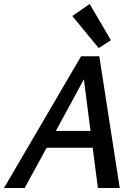

<svg xmlns="http://www.w3.org/2000/svg" viewBox="-32 -939 688 959"><path d="M461 -699 329 -859 416 -919 522 -738ZM431 -201H201L91 0H-12L373 -658H464L566 0H457ZM420 -285 387 -543 247 -285Z"/></svg>

Font: Ysabeau Infant Semibold
Style: Italic
Weight: 600
Italic angle: -12°
Designer: Christian Thalmann (Catharsis Fonts)
Version: Version 0.003